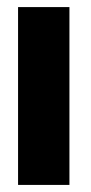

<svg xmlns="http://www.w3.org/2000/svg" viewBox="-20 -512 257 542"><path d="M176 10V-492H31V10Z"/></svg>

Font: Bluebird
Style: SfBdNrw
Weight: 700
Designer: Jasper
Foundry: Cannot Into Space Fonts
Version: Version 0.98